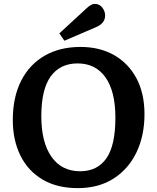

<svg xmlns="http://www.w3.org/2000/svg" viewBox="-20 -956 810 990"><path d="M381 14Q274 14 199 -30.5Q124 -75 85 -154.5Q46 -234 46 -337Q46 -455 89 -539.5Q132 -624 210.5 -669Q289 -714 395 -714Q494 -714 568 -672Q642 -630 683.5 -552.5Q725 -475 725 -367Q725 -257 684 -171Q643 -85 566 -35.5Q489 14 381 14ZM393 -73Q482 -73 528.5 -139.5Q575 -206 575 -349Q575 -485 524 -557Q473 -629 380 -629Q290 -629 241.5 -562Q193 -495 193 -357Q193 -222 245.5 -147.5Q298 -73 393 -73ZM312 -746 286 -784 425 -912Q450 -936 468 -936Q493 -936 507.5 -917Q522 -898 522 -876Q522 -835 473 -815Z"/></svg>

Font: Literata SemiBold
Style: Regular
Weight: 600
Designer: Latin by Veronika Burian and Jose Scaglione. Greek by Irene Vlachou. Cyrillic by Vera Evstafieva.
Foundry: TypeTogether
Version: Version 3.103; ttfautohint (v1.8.4.7-5d5b);gftools[0.9.29]